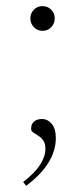

<svg xmlns="http://www.w3.org/2000/svg" viewBox="-20 -461 272 626"><path d="M55.5 132.5Q94.5 102 111.2 75.5Q128 49 128 24Q128 7 121.2 -2.8Q114.5 -12.5 105.2 -18.2Q96 -24 88.8 -28.8Q81.5 -33.5 81.5 -40Q81 -56 90.8 -64.5Q100.5 -73 117 -73Q135.5 -73 148.8 -57Q162 -41 162 -11.5Q162 10 155.8 30.5Q149.5 51 137.2 70.5Q125 90 107 108.5Q89 127 65.5 145ZM118.5 -441Q136 -441 147.2 -429.2Q158.5 -417.5 158.5 -401Q158.5 -384.5 147.2 -372.5Q136 -360.5 118.5 -360.5Q101.5 -360.5 90.2 -372.5Q79 -384.5 79 -401Q79 -417.5 90.2 -429.2Q101.5 -441 118.5 -441Z"/></svg>

Font: Newsreader 24pt ExtraLight
Style: Regular
Weight: 250
Designer: Hugues Gentile
Foundry: Production Type
Version: Version 1.003